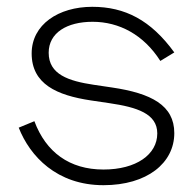

<svg xmlns="http://www.w3.org/2000/svg" viewBox="-20 -530 572 564"><path d="M73 -373C73 -283 147 -250 247 -235L301 -227C383 -215 442 -196 442 -138C442 -76 380 -32 284 -32C184 -32 115 -83 81 -174L35 -155C68 -71 147 14 284 14C412 14 492 -51 492 -139C492 -221 424 -256 309 -273L255 -281C182 -292 123 -311 123 -375C123 -434 177 -466 252 -466C330 -466 402 -428 451 -351L492 -376C423 -471 347 -510 251 -510C152 -510 73 -458 73 -373Z"/></svg>

Font: Space Text Light
Style: Regular
Weight: 300
Designer: Florian Karsten (Space Text), Colophon Foundry (Space Mono)
Foundry: Florian Karsten
Version: Version 1.003;PS 001.003;hotconv 1.0.88;makeotf.lib2.5.64775